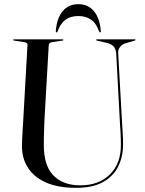

<svg xmlns="http://www.w3.org/2000/svg" viewBox="-20 -889 694 922"><path d="M556 -297.5 538 -633Q536.5 -652 527.2 -664Q518 -676 495.5 -682.5L445.5 -694Q441.5 -695.5 441.5 -697Q441.5 -700 445.5 -700H627Q631 -700 631 -697Q631 -695 625 -693.5L584 -681.5Q566.5 -676.5 556.2 -663.2Q546 -650 547.5 -633L566 -302.5Q567.5 -275.5 569.2 -249Q571 -222.5 571 -195Q571 -137.5 548 -90.2Q525 -43 475.2 -15Q425.5 13 345.5 13Q257.5 13 200 -13Q142.5 -39 114 -83.8Q85.5 -128.5 85.5 -185.5Q85.5 -200 86.5 -223.2Q87.5 -246.5 89 -270.2Q90.5 -294 91.5 -310L112 -674Q113 -684.5 94.5 -687L48 -694Q43 -695 43 -697Q43 -700 47 -700H280Q284.5 -700 284.5 -697Q284.5 -695 279.5 -694L231.5 -687Q214.5 -684.5 214 -672L193.5 -313.5Q191.5 -275.5 191 -243.8Q190.5 -212 190.5 -190Q190.5 -94 236.5 -46.5Q282.5 1 366 1Q454.5 1 507.5 -51.2Q560.5 -103.5 560.5 -192Q560.5 -223 559 -249.5Q557.5 -276 556 -297.5ZM356.5 -812Q319 -812 294.8 -794.5Q270.5 -777 257 -739Q255.5 -733.5 252 -733.5Q247.5 -733.5 248 -741Q253 -802 281 -835.5Q309 -869 356.5 -869Q403 -869 431 -835.5Q459 -802 464 -741Q465 -733.5 460.5 -733.5Q457 -733.5 455.5 -739Q441.5 -778.5 416.2 -795.2Q391 -812 356.5 -812Z"/></svg>

Font: Fraunces 144pt S000
Style: Regular
Weight: 400
Version: Version 1.000; ttfautohint (v1.8.3)